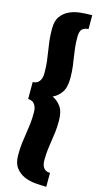

<svg xmlns="http://www.w3.org/2000/svg" viewBox="-162 -897 623 1189"><g transform="rotate(15 149.5 -303.0)"><path d="M22 -358Q31 -358 41 -361Q51 -364 59 -372Q67 -380 72.5 -393.5Q78 -407 78 -428Q78 -472 74 -504.5Q70 -537 65 -567.5Q60 -598 56 -631Q52 -664 52 -709Q52 -760 73.5 -788.5Q95 -817 127.5 -831.5Q160 -846 198.5 -849.5Q237 -853 271 -853V-764Q250 -764 233.5 -751.5Q217 -739 217 -699Q217 -660 220.5 -630.5Q224 -601 228.5 -572.5Q233 -544 237 -513Q241 -482 241 -440Q241 -380 218.5 -348.5Q196 -317 164 -303Q196 -289 218.5 -258Q241 -227 241 -167Q241 -125 237 -94Q233 -63 228.5 -34.5Q224 -6 220.5 23.5Q217 53 217 92Q217 113 222 125.5Q227 138 235 145.5Q243 153 252.5 155.5Q262 158 271 158V247Q237 247 198.5 243.5Q160 240 127.5 225.5Q95 211 73.5 182Q52 153 52 102Q52 58 56 25Q60 -8 65 -38.5Q70 -69 74 -102Q78 -135 78 -179Q78 -200 72.5 -213.5Q67 -227 59 -235Q51 -243 41 -246Q31 -249 22 -249Z"/></g></svg>

Font: Alfa Slab One
Style: Regular
Weight: 400
Designer: JM Sole
Foundry: JM Sole
Version: Version 1.001